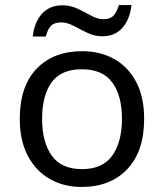

<svg xmlns="http://www.w3.org/2000/svg" viewBox="-20 -738 654 768"><path d="M556.6 -262.7Q556.6 -132.3 489 -61.3Q421.4 9.8 306.2 9.8Q234.9 9.8 179 -22.2Q123 -54.2 91.1 -115Q59.1 -175.8 59.1 -262.7Q59.1 -392.6 126.2 -462.9Q193.4 -533.2 309.1 -533.2Q381.8 -533.2 437.7 -501.5Q493.7 -469.7 525.1 -409.4Q556.6 -349.1 556.6 -262.7ZM148.4 -262.7Q148.4 -169.9 186.8 -115.7Q225.1 -61.5 308.1 -61.5Q390.6 -61.5 429.2 -115.7Q467.8 -169.9 467.8 -262.7Q467.8 -356 429 -408.4Q390.1 -460.9 307.1 -460.9Q224.1 -460.9 186.3 -408.4Q148.4 -356 148.4 -262.7ZM163.1 -591.8H110.8Q117.7 -649.9 148.2 -683.3Q178.7 -716.8 229.5 -716.8Q262.2 -716.8 291 -702.9Q319.8 -689 345.5 -675Q371.1 -661.1 393.6 -661.1Q420.4 -661.1 433.8 -675.3Q447.3 -689.5 455.6 -717.8H505.9Q499.5 -660.6 469.7 -626.7Q439.9 -592.8 388.7 -592.8Q358.4 -592.8 329.6 -606.7Q300.8 -620.6 274.7 -634.5Q248.5 -648.4 224.6 -648.4Q197.3 -648.4 183.8 -634.5Q170.4 -620.6 163.1 -591.8Z"/></svg>

Font: Lunasima
Style: Regular
Weight: 400
Designer: The DocRepair Project, Monotype Design Team
Foundry: Google
Version: Version 2.009